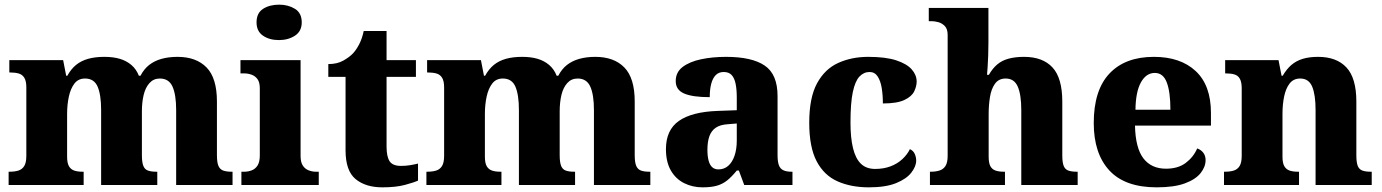

<svg xmlns="http://www.w3.org/2000/svg" viewBox="-20 -794 5932 824"><path d="M17 0V-57H20Q43 -57 59 -62Q75 -67 84 -81.5Q93 -96 93 -125V-419Q93 -446 84.5 -460Q76 -474 60.5 -478.5Q45 -483 23 -483H20V-536H251L264 -469H269Q285 -498 306.5 -515.5Q328 -533 358 -541.5Q388 -550 428 -550Q466 -550 494.5 -541.5Q523 -533 544 -515Q565 -497 576 -469H583Q598 -498 620.5 -515.5Q643 -533 673.5 -541.5Q704 -550 742 -550Q822 -550 866.5 -504.5Q911 -459 911 -358V-128Q911 -97 917.5 -82Q924 -67 938 -62Q952 -57 974 -57H978V0H736V-322Q736 -387 720.5 -422Q705 -457 666 -457Q639 -457 621.5 -437.5Q604 -418 596.5 -386.5Q589 -355 589 -316V-128Q589 -98 595 -82.5Q601 -67 615 -62Q629 -57 651 -57H655V0H414V-322Q414 -387 399 -422Q384 -457 345 -457Q316 -457 299.5 -435.5Q283 -414 275.5 -379.5Q268 -345 268 -305V-122Q268 -94 276 -80.5Q284 -67 298.5 -62Q313 -57 335 -57H339V0Z M1016 0V-57H1028Q1045 -57 1060.5 -63Q1076 -69 1085.5 -84Q1095 -99 1095 -127V-415Q1095 -441 1085 -454.5Q1075 -468 1059.5 -473.5Q1044 -479 1028 -479H1012V-536H1270V-125Q1270 -98 1279.5 -83.5Q1289 -69 1304.5 -63Q1320 -57 1336 -57H1348V0ZM1177 -622Q1136 -622 1108.5 -641Q1081 -660 1081 -698Q1081 -738 1109 -756Q1137 -774 1178 -774Q1217 -774 1246 -756Q1275 -738 1275 -698Q1275 -660 1246 -641Q1217 -622 1177 -622Z M1621 10Q1549 10 1506 -25.5Q1463 -61 1463 -149V-464H1389V-519Q1427 -519 1453.5 -534Q1480 -549 1495 -565Q1509 -580 1521.5 -604Q1534 -628 1541 -661H1639V-536H1765V-464H1639V-165Q1639 -122 1652 -102Q1665 -82 1701 -82Q1721 -82 1739.5 -85Q1758 -88 1774 -92V-19Q1757 -11 1718 -0.5Q1679 10 1621 10Z M1810 0V-57H1813Q1836 -57 1852 -62Q1868 -67 1877 -81.5Q1886 -96 1886 -125V-419Q1886 -446 1877.5 -460Q1869 -474 1853.5 -478.5Q1838 -483 1816 -483H1813V-536H2044L2057 -469H2062Q2078 -498 2099.5 -515.5Q2121 -533 2151 -541.5Q2181 -550 2221 -550Q2259 -550 2287.5 -541.5Q2316 -533 2337 -515Q2358 -497 2369 -469H2376Q2391 -498 2413.5 -515.5Q2436 -533 2466.5 -541.5Q2497 -550 2535 -550Q2615 -550 2659.5 -504.5Q2704 -459 2704 -358V-128Q2704 -97 2710.5 -82Q2717 -67 2731 -62Q2745 -57 2767 -57H2771V0H2529V-322Q2529 -387 2513.5 -422Q2498 -457 2459 -457Q2432 -457 2414.5 -437.5Q2397 -418 2389.5 -386.5Q2382 -355 2382 -316V-128Q2382 -98 2388 -82.5Q2394 -67 2408 -62Q2422 -57 2444 -57H2448V0H2207V-322Q2207 -387 2192 -422Q2177 -457 2138 -457Q2109 -457 2092.5 -435.5Q2076 -414 2068.5 -379.5Q2061 -345 2061 -305V-122Q2061 -94 2069 -80.5Q2077 -67 2091.5 -62Q2106 -57 2128 -57H2132V0Z M2995 10Q2952 10 2916 -8Q2880 -26 2859 -62.5Q2838 -99 2838 -154Q2838 -236 2893.5 -275Q2949 -314 3060 -318L3142 -321V-375Q3142 -410 3137 -434.5Q3132 -459 3120 -472Q3108 -485 3086 -485Q3065 -485 3052 -472Q3039 -459 3032.5 -435Q3026 -411 3026 -377Q2953 -377 2916.5 -392.5Q2880 -408 2880 -446Q2880 -484 2909.5 -506.5Q2939 -529 2988 -539.5Q3037 -550 3096 -550Q3207 -550 3262 -512.5Q3317 -475 3317 -382V-128Q3317 -101 3322.5 -85.5Q3328 -70 3341.5 -63.5Q3355 -57 3377 -57H3381V0H3174L3151 -62H3142Q3120 -35 3100.5 -19.5Q3081 -4 3056.5 3Q3032 10 2995 10ZM3063 -67Q3088 -67 3105.5 -82.5Q3123 -98 3132.5 -126Q3142 -154 3142 -191V-264L3105 -261Q3071 -259 3052 -246Q3033 -233 3024.5 -209.5Q3016 -186 3016 -151Q3016 -124 3021 -105Q3026 -86 3036.5 -76.5Q3047 -67 3063 -67Z M3709 10Q3633 10 3575 -15.5Q3517 -41 3485 -101.5Q3453 -162 3453 -267Q3453 -375 3486.5 -436.5Q3520 -498 3577.5 -524Q3635 -550 3706 -550Q3781 -550 3826.5 -535Q3872 -520 3893 -496Q3914 -472 3914 -444Q3914 -424 3903.5 -402Q3893 -380 3861.5 -365Q3830 -350 3769 -350Q3769 -386 3764 -416.5Q3759 -447 3746.5 -466Q3734 -485 3712 -485Q3687 -485 3668.5 -465.5Q3650 -446 3640 -399Q3630 -352 3630 -268Q3630 -202 3641 -157.5Q3652 -113 3675 -91Q3698 -69 3736 -69Q3772 -69 3801.5 -80Q3831 -91 3852.5 -111Q3874 -131 3885 -154Q3900 -147 3906 -133Q3912 -119 3912 -105Q3912 -80 3891 -53Q3870 -26 3825.5 -8Q3781 10 3709 10Z M3971 0V-57H3974Q3995 -57 4011.5 -62Q4028 -67 4037.5 -81.5Q4047 -96 4047 -125V-644Q4047 -670 4034.5 -682.5Q4022 -695 4006.5 -699Q3991 -703 3980 -703H3966V-760H4222V-610Q4222 -583 4221 -555.5Q4220 -528 4218.5 -505.5Q4217 -483 4216 -473H4224Q4240 -501 4260.5 -518Q4281 -535 4309.5 -542.5Q4338 -550 4375 -550Q4455 -550 4497 -504.5Q4539 -459 4539 -358V-128Q4539 -97 4545 -82Q4551 -67 4565 -62Q4579 -57 4601 -57H4605V0H4363V-322Q4363 -387 4348 -422Q4333 -457 4296 -457Q4266 -457 4250 -434.5Q4234 -412 4228.5 -377Q4223 -342 4223 -305V-122Q4223 -94 4230.5 -80.5Q4238 -67 4252.5 -62Q4267 -57 4289 -57H4293V0Z M4944 10Q4808 10 4741 -62.5Q4674 -135 4674 -266Q4674 -407 4741.5 -478.5Q4809 -550 4932 -550Q5046 -550 5111.5 -489Q5177 -428 5177 -309V-255H4851Q4853 -159 4887 -114.5Q4921 -70 4984 -70Q5036 -70 5069 -95Q5102 -120 5118 -157Q5135 -151 5144.5 -138Q5154 -125 5154 -107Q5154 -78 5132.5 -51Q5111 -24 5065 -7Q5019 10 4944 10ZM5003 -323Q5003 -399 4987.5 -440Q4972 -481 4936 -481Q4899 -481 4876.5 -440.5Q4854 -400 4853 -323Z M5233 0V-57H5236Q5259 -57 5275 -62Q5291 -67 5300 -81.5Q5309 -96 5309 -125V-415Q5309 -442 5301 -456Q5293 -470 5278 -474.5Q5263 -479 5241 -479H5238V-536H5467L5480 -469H5485Q5502 -498 5522.5 -515.5Q5543 -533 5571 -541.5Q5599 -550 5637 -550Q5716 -550 5758.5 -504.5Q5801 -459 5801 -358V-128Q5801 -97 5807 -82Q5813 -67 5827 -62Q5841 -57 5863 -57H5867V0H5626V-322Q5626 -387 5611.5 -422Q5597 -457 5560 -457Q5531 -457 5514.5 -435.5Q5498 -414 5491 -379.5Q5484 -345 5484 -305V-122Q5484 -94 5492 -80.5Q5500 -67 5514.5 -62Q5529 -57 5551 -57H5555V0Z"/></svg>

Font: Noto Serif Armenian ExtraBold
Style: Regular
Weight: 800
Version: Version 2.007